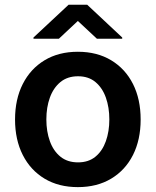

<svg xmlns="http://www.w3.org/2000/svg" viewBox="-20 -768 648 799"><path d="M304 10.7Q224.1 10.7 165.5 -24.5Q106.9 -59.7 74.8 -123Q42.6 -186.4 42.6 -270.6Q42.6 -355.1 74.8 -418.5Q106.9 -481.9 165.5 -517.2Q224.1 -552.6 304 -552.6Q383.9 -552.6 442.6 -517.2Q501.4 -481.9 533.4 -418.5Q565.3 -355.1 565.3 -270.6Q565.3 -186.4 533.4 -123Q501.4 -59.7 442.6 -24.5Q383.9 10.7 304 10.7ZM304.7 -92.3Q348.4 -92.3 377.3 -116.1Q406.2 -139.9 420.6 -180.6Q435 -221.2 435 -271Q435 -321 420.6 -361.7Q406.2 -402.3 377.3 -426.5Q348.4 -450.6 304.7 -450.6Q260.7 -450.6 231.4 -426.5Q202.1 -402.3 187.5 -361.7Q172.9 -321 172.9 -271Q172.9 -221.2 187.5 -180.6Q202.1 -139.9 231.4 -116.1Q260.7 -92.3 304.7 -92.3ZM225.1 -606.9 304 -680.8 383.2 -606.9H488.6V-611.9L343 -748.2H265.3L119.3 -611.9V-606.9Z"/></svg>

Font: Inter UI Semi Bold
Style: Regular
Weight: 600
Designer: Rasmus Andersson
Foundry: rsms
Version: 3.2;8d6f07862